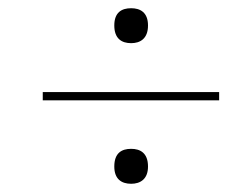

<svg xmlns="http://www.w3.org/2000/svg" viewBox="-20 -591 599 467"><path d="M299 -486C321 -486 340 -497 340 -529C340 -561 321 -571 299 -571C276 -571 258 -561 258 -529C258 -497 276 -486 299 -486ZM84 -347H513V-367H84ZM299 -144C321 -144 340 -155 340 -186C340 -219 321 -229 299 -229C276 -229 258 -219 258 -186C258 -155 276 -144 299 -144Z"/></svg>

Font: Noto Serif Display
Style: Italic
Weight: 400
Italic angle: -12°
Designer: Monotype Design Team
Foundry: Monotype Imaging Inc.
Version: Version 2.009